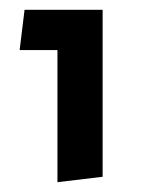

<svg xmlns="http://www.w3.org/2000/svg" viewBox="-20 -584 304 391"><path d="M97 -482H20L30 -564H189V-224L97 -213Z"/></svg>

Font: Fira GO
Style: Regular
Weight: 400
Designer: Carrois Corporate
Foundry: Carrois Corporate GbR
Version: Version 0.300